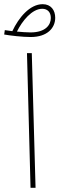

<svg xmlns="http://www.w3.org/2000/svg" viewBox="-47 -898 284 918"><path d="M100 -721C179 -721 217 -764 217 -813C217 -849 197 -878 157 -878C95 -878 42 -813 12 -749C-2 -751 -14 -753 -24 -754L-27 -733C0 -728 60 -721 100 -721ZM155 -856C178 -856 196 -842 196 -812C196 -779 171 -743 99 -743C79 -743 56 -745 34 -747C59 -798 106 -856 155 -856ZM99 0H123L105 -644H82Z"/></svg>

Font: Noto Sans Arabic UI XCn Th
Style: Regular
Weight: 100
Width: 2
Designer: Monotype Design Team, Nadine Chahine and Nizar Qandah
Foundry: Monotype Imaging Inc.
Version: Version 2.010